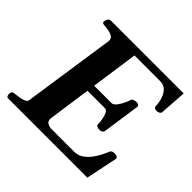

<svg xmlns="http://www.w3.org/2000/svg" viewBox="-171 -868 1042 1042"><g transform="rotate(45 350.5 -346.5)"><path d="M232.9 -334 231.9 -378.9H439Q452.1 -380.9 464.6 -397.5Q477.1 -414.1 486.1 -433.6Q495.1 -453.1 497.6 -462.9Q500 -472.7 510.7 -475.8Q521.5 -479 531.2 -479Q536.6 -479 543.9 -474.9Q551.3 -470.7 549.8 -462.4L518.6 -246.1Q517.1 -237.8 509 -233.6Q501 -229.5 495.6 -229.5Q485.4 -229.5 475.3 -232.9Q465.3 -236.3 465.8 -245.6Q466.3 -256.3 463.1 -277.3Q460 -298.3 452.4 -316.2Q444.8 -334 431.2 -334ZM341.8 -649.9 261.7 -85.4Q261.7 -64.9 273.7 -57.6Q285.6 -50.3 299.8 -48.8H480Q510.3 -48.8 533.9 -66.2Q557.6 -83.5 574.5 -107.9Q591.3 -132.3 601.3 -153.6Q611.3 -174.8 614.3 -182.1Q617.2 -191.4 625.2 -194.8Q633.3 -198.2 641.1 -198.2Q668 -198.2 667.5 -181.6L629.9 0H21Q12.7 0 9.8 -9.8Q6.8 -19.5 7.8 -24.9Q8.8 -41 25.9 -43Q42 -44.4 61 -47.6Q80.1 -50.8 94.2 -57.1Q108.4 -63.5 109.4 -74.2L188 -606.9Q189 -626 175 -634.5Q161.1 -643.1 142.3 -646Q123.5 -648.9 108.9 -649.9Q93.8 -651.4 93.8 -660.6Q93.8 -670.9 100.1 -681.9Q106.4 -692.9 115.2 -692.9H676.3L666 -538.1Q664.6 -529.8 655.8 -525.6Q647 -521.5 640.6 -521.5Q632.8 -521.5 625.5 -524.9Q618.2 -528.3 617.7 -537.6Q618.2 -544.9 615.5 -563Q612.8 -581.1 604.7 -601.1Q596.7 -621.1 580.8 -635.5Q564.9 -649.9 538.6 -649.9Z"/></g></svg>

Font: Gelasio SemiBold
Style: Italic
Weight: 600
Italic angle: -8.5°
Designer: Eben Sorkin
Foundry: Eben Sorkin
Version: Version 1.008